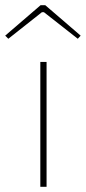

<svg xmlns="http://www.w3.org/2000/svg" viewBox="-57 -718 330 738"><path d="M253 -581 242 -569 112 -671H104L-25 -569L-37 -581L99 -698H117ZM122 0H98V-480H122Z"/></svg>

Font: Exo 2.0 Thin
Style: Regular
Weight: 250
Designer: Natanael Gama
Version: Version 1.001;PS 001.001;hotconv 1.0.70;makeotf.lib2.5.58329